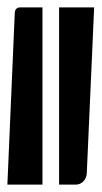

<svg xmlns="http://www.w3.org/2000/svg" viewBox="-20 -510 275 520"><path d="M0 -10 20 -475Q21 -490 35 -490H95V-10ZM140 -10V-490H235L215 -40Q214 -27 205.5 -18.5Q197 -10 185 -10Z"/></svg>

Font: PrimecolorB
Style: Medium
Weight: 500
Designer: gluk
Foundry: gluk
Version: Version 0.672